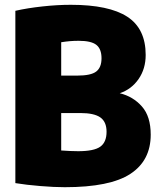

<svg xmlns="http://www.w3.org/2000/svg" viewBox="-20 -770 661 800"><path d="M250 10Q206 10 148 5.2Q90 0.5 44 -7V-725Q95 -736.5 157 -743.2Q219 -750 275 -750Q434 -750 510.5 -700.2Q587 -650.5 587 -541Q587 -483.5 557.5 -440.8Q528 -398 479 -381.5Q534.5 -368 571.2 -326.5Q608 -285 608 -209Q608 -101 523.2 -45.5Q438.5 10 250 10ZM308 -600Q288.5 -600 271.2 -598.5Q254 -597 235 -594V-455H302Q359 -455 381 -472Q403 -489 403 -527Q403 -566 381.5 -583Q360 -600 308 -600ZM306 -140Q371.5 -140 397.8 -158.8Q424 -177.5 424 -221Q424 -262.5 398 -280.8Q372 -299 315 -299H235V-143Q257 -141.5 273.2 -140.8Q289.5 -140 306 -140Z"/></svg>

Font: Encode Sans Condensed Condensed Black
Style: Regular
Weight: 900
Width: 3
Designer: Multiple Designers
Foundry: Impallari Type
Version: Version 3.000; ttfautohint (v1.8.3) -l 8 -r 50 -G 200 -x 14 